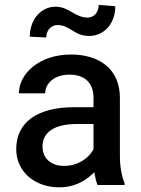

<svg xmlns="http://www.w3.org/2000/svg" viewBox="-20 -763 582 792"><path d="M370.1 -45.9C373.5 -28.3 377 -12.2 382.3 0H493.7V-7.8C481.9 -36.1 474.6 -76.2 474.6 -119.6V-358.9C474.6 -478.5 389.6 -538.1 272.9 -538.1C142.1 -538.1 58.1 -459.5 58.1 -377.9H166.5C166.5 -420.9 206.1 -455.1 266.6 -455.1C332.5 -455.1 365.7 -418 365.7 -359.9V-320.8H286.1C135.3 -320.8 46.9 -259.8 46.9 -147.5C46.9 -58.1 119.6 9.8 225.1 9.8C280.3 9.8 322.8 -11.7 354.5 -39.1C359.9 -43.5 364.7 -48.3 369.1 -53.2C369.6 -50.8 369.6 -48.3 370.1 -45.9ZM363.3 -143.6C345.2 -110.4 300.8 -78.6 244.6 -78.6C186.5 -78.6 155.3 -113.3 155.3 -158.7C155.3 -217.8 205.1 -251.5 296.9 -251.5H365.7V-147.9C365.2 -146.5 364.3 -145 363.3 -143.6ZM387.2 -742.7C387.2 -711.4 366.7 -690.4 341.3 -690.4C290 -690.4 264.2 -735.4 209.5 -735.4C148.9 -735.4 103 -682.6 103 -611.8L170.9 -608.4C170.9 -639.2 191.9 -659.7 216.8 -659.7C270 -659.7 284.2 -614.7 348.1 -614.7C409.2 -614.7 455.6 -665.5 455.6 -737.3Z"/></svg>

Font: Bert Sans Medium
Style: Regular
Weight: 500
Designer: Christian Robertson (Google), Cristiano Sobral
Foundry: Google, Cristiano Sobral
Version: Version 3.101